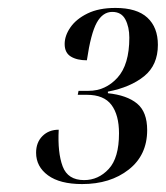

<svg xmlns="http://www.w3.org/2000/svg" viewBox="-20 -844 418 484"><path d="M187 -380Q131 -380 101 -402Q71 -424 71 -459Q71 -485 87 -501Q103 -517 128 -517Q125 -459 138 -424.5Q151 -390 192 -390Q228 -390 254 -418Q280 -446 280 -508Q280 -554 261 -579.5Q242 -605 199 -605H176L178 -615H203Q246 -615 276 -648Q306 -681 306 -749Q306 -776 296 -795Q286 -814 263 -814Q239 -814 224 -787Q209 -760 199 -692Q174 -692 158.5 -701.5Q143 -711 143 -733Q143 -754 157.5 -775Q172 -796 200.5 -810Q229 -824 271 -824Q325 -824 351.5 -799.5Q378 -775 378 -731Q378 -680 343.5 -652Q309 -624 252 -613V-609Q300 -604 325.5 -583Q351 -562 351 -516Q351 -453 304.5 -416.5Q258 -380 187 -380Z"/></svg>

Font: Noto Serif Display ExtraCondensed SemiBold
Style: Italic
Weight: 600
Width: 2
Italic angle: -12°
Designer: Monotype Design Team
Foundry: Monotype Imaging Inc.
Version: Version 2.009